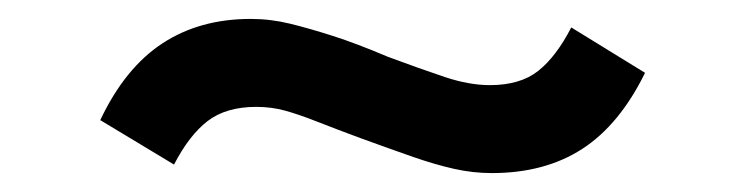

<svg xmlns="http://www.w3.org/2000/svg" viewBox="-20 -387 788 203"><path d="M500 -204Q480 -204 460 -208.5Q440 -213 417 -221Q394 -229 361 -241Q334 -251 315 -258.5Q296 -266 281.5 -270Q267 -274 251 -274Q219 -274 199.5 -259Q180 -244 164 -213L86 -260Q112 -315 151.5 -341Q191 -367 245 -367Q266 -367 286.5 -362Q307 -357 332 -349Q357 -341 390 -327Q425 -314 450.5 -305.5Q476 -297 498 -297Q530 -297 549 -312Q568 -327 584 -358L662 -310Q635 -255 595.5 -229.5Q556 -204 500 -204Z"/></svg>

Font: Nunito Sans 7pt Expanded
Style: Bold
Weight: 700
Width: 7
Designer: Vernon Adams
Foundry: Vernon Adams
Version: Version 3.101;gftools[0.9.27]